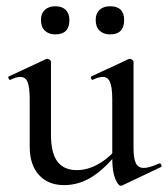

<svg xmlns="http://www.w3.org/2000/svg" viewBox="-20 -583 537 614"><path d="M185 9Q134 9 104.5 -23.5Q75 -56 75 -114V-265Q75 -303 68.5 -320Q62 -337 45 -337Q32 -337 14 -328Q10 -326 7.5 -332Q5 -338 9 -339L127 -394Q129 -395 131 -395Q135 -395 139 -392Q143 -389 143 -385V-152Q143 -94 163.5 -66.5Q184 -39 226 -39Q262 -39 297.5 -60Q333 -81 358 -115L363 -104Q321 -48 277.5 -19.5Q234 9 185 9ZM407 -385V-110Q407 -76 414.5 -61Q422 -46 440 -46Q449 -46 460.5 -49.5Q472 -53 489 -60Q493 -62 495.5 -56.5Q498 -51 495 -49L371 10Q369 11 366 11Q358 11 348.5 -11.5Q339 -34 339 -76V-265Q339 -303 332 -320Q325 -337 309 -337Q296 -337 277 -328Q274 -326 271.5 -332Q269 -338 273 -339L391 -394Q393 -395 395 -395Q398 -395 402.5 -392Q407 -389 407 -385ZM157 -473Q136 -473 123.5 -485Q111 -497 111 -519Q111 -540 123.5 -551.5Q136 -563 157 -563Q178 -563 190 -551.5Q202 -540 202 -519Q202 -473 157 -473ZM332 -473Q311 -473 298.5 -485Q286 -497 286 -519Q286 -540 298.5 -551.5Q311 -563 332 -563Q377 -563 377 -519Q377 -473 332 -473Z"/></svg>

Font: Cormorant Light Medium
Style: Regular
Weight: 500
Version: Version 4.000